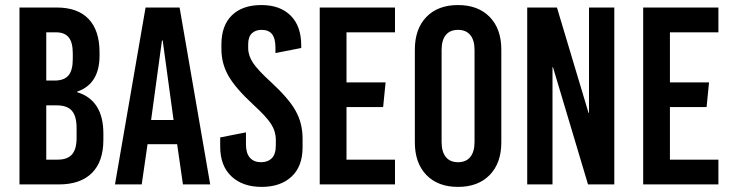

<svg xmlns="http://www.w3.org/2000/svg" viewBox="-20 -730 2896 760"><path d="M57.1 -700.2H205.1Q287.6 -700.2 330.8 -654.8Q374 -609.4 374 -522.9V-509.8Q374 -397.5 285.2 -367.2V-365.2Q389.2 -333.5 389.2 -201.2V-176.8Q389.2 -90.3 343.8 -45.2Q298.3 0 212.9 0H57.1ZM163.1 -602.1V-411.1H195.8Q233.9 -411.1 251 -431.4Q268.1 -451.7 268.1 -496.1V-519Q268.1 -562 252 -582Q235.8 -602.1 201.2 -602.1ZM163.1 -313V-98.1H209Q247.1 -98.1 265.1 -118.9Q283.2 -139.6 283.2 -184.1V-223.1Q283.2 -270 264.6 -291.5Q246.1 -313 204.1 -313Z M812 0H704.1L681.2 -159.2H564L541 0H435.1L556.2 -700.2H690.9ZM621.1 -569.8 578.1 -254.9H667L624 -569.8Z M1014.6 -710Q1088.9 -710 1130.6 -668.2Q1172.4 -626.5 1172.4 -549.8V-540L1070.3 -520V-542Q1070.3 -577.6 1056.9 -594.7Q1043.5 -611.8 1015.6 -611.8Q991.2 -611.8 976.8 -597.9Q962.4 -584 962.4 -555.2V-540Q962.4 -510.3 981.4 -481.4Q1000.5 -452.6 1051.8 -405.8Q1122.6 -340.8 1150.1 -291.5Q1177.7 -242.2 1177.7 -181.2V-147Q1177.7 -71.3 1134 -30.8Q1090.3 9.8 1015.6 9.8Q940.4 9.8 896 -32Q851.6 -73.7 851.6 -149.9V-186L953.6 -206.1V-158.2Q953.6 -123.5 969.2 -105.7Q984.9 -87.9 1013.7 -87.9Q1040 -87.9 1055.9 -103.8Q1071.8 -119.6 1071.8 -154.8V-176.8Q1071.8 -210 1053 -239.3Q1034.2 -268.6 982.4 -315.9Q912.1 -380.9 884.3 -429.7Q856.4 -478.5 856.4 -536.1V-553.2Q856.4 -629.4 898.2 -669.7Q939.9 -710 1014.6 -710Z M1543.5 -602.1H1351.6V-403.8H1506.3L1496.6 -306.2H1351.6V-98.1H1543.5V0H1245.6V-700.2H1543.5Z M1964.4 -533.2V-167Q1964.4 -84.5 1918.5 -37.4Q1872.6 9.8 1793 9.8Q1713.4 9.8 1667.7 -37.4Q1622.1 -84.5 1622.1 -167V-533.2Q1622.1 -615.7 1667.7 -662.8Q1713.4 -710 1793 -710Q1872.6 -710 1918.5 -662.8Q1964.4 -615.7 1964.4 -533.2ZM1728 -532.2V-168Q1728 -128.9 1744.9 -108.4Q1761.7 -87.9 1793 -87.9Q1824.7 -87.9 1841.6 -108.6Q1858.4 -129.4 1858.4 -168V-532.2Q1858.4 -570.8 1841.6 -591.3Q1824.7 -611.8 1793 -611.8Q1761.2 -611.8 1744.6 -591.3Q1728 -570.8 1728 -532.2Z M2411.6 0H2307.6L2168.9 -463.9H2167V0H2066.9V-700.2H2184.6L2309.6 -283.2H2311.5V-700.2H2411.6Z M2823.7 -602.1H2631.8V-403.8H2786.6L2776.9 -306.2H2631.8V-98.1H2823.7V0H2525.9V-700.2H2823.7Z"/></svg>

Font: BaseOne
Style: Regular
Weight: 400
Designer: Domenico Catapano
Foundry: Design by Basse
Version: Version 1.000;PS 001.001;hotconv 1.0.56